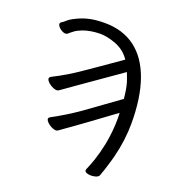

<svg xmlns="http://www.w3.org/2000/svg" viewBox="-134 -830 893 965"><g transform="rotate(20 312.5 -347.5)"><path d="M451 -526Q265 -395 228 -370Q190 -343 180 -336Q170 -329 160.5 -322.5Q151 -316 132.5 -323.5Q114 -331 101.5 -344Q89 -357 93 -366Q94 -368 101 -373Q175 -410 242 -457Q301 -497 422 -582Q394 -624 346 -643Q298 -661 262 -661Q211 -661 169 -646Q143 -636 129 -625Q113 -613 107 -607L106 -606Q95 -598 78.5 -606Q62 -614 53.5 -626.5Q45 -639 54 -647L66 -655L80 -667Q86 -672 92.5 -676Q99 -680 106.5 -684Q114 -688 125 -693Q152 -706 185.5 -713Q219 -720 263 -720Q360 -720 426.5 -670Q493 -620 527 -524Q561 -428 561 -292Q561 -247 555 -200Q549 -153 537 -106Q530 -79 522 -54L514 -28Q506 -4 502 6Q499 18 477 22.5Q455 27 438 21.5Q421 16 426 3Q440 -30 449 -56Q464 -101 474 -150Q488 -221 488 -294Q488 -308 487 -321Q331 -206 294 -180Q256 -153 246 -146Q236 -139 226.5 -132Q217 -125 199 -132Q181 -139 168 -152Q155 -165 159 -174Q160 -176 167 -181Q240 -220 307 -267Q369 -311 483 -394Q478 -447 468 -480Q460 -504 451 -526Z"/></g></svg>

Font: LXGW WenKai Lite
Style: Regular
Weight: 400
Designer: LXGW / Fontworks Inc.
Foundry: LXGW / Fontworks Inc.
Version: Version 1.511; March 25, 2025